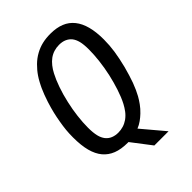

<svg xmlns="http://www.w3.org/2000/svg" viewBox="-249 -855 1100 1100"><g transform="rotate(-45 301.0 -305.0)"><path d="M246.1 13.2H241.2Q187 13.2 149.9 -1.5Q112.8 -16.1 88.4 -45.4Q64 -74.7 52 -119.9Q40 -165 40 -230.5Q40 -262.7 42.7 -289.8Q45.4 -316.9 50.8 -347.7Q53.2 -362.8 56.2 -377.2Q59.1 -391.6 62.7 -407Q66.4 -422.4 71 -439.2Q75.7 -456.1 82 -476.1Q89.8 -500.5 97.2 -519.5Q104.5 -538.6 112.8 -557.1Q116.2 -564.5 120.4 -572.8Q124.5 -581.1 129.2 -589.8Q133.8 -598.6 138.7 -606.7Q143.6 -614.7 147.9 -621.1Q166.5 -648.9 191.2 -673.1Q215.8 -697.3 244.6 -712.9Q272 -728 302.2 -735.1Q332.5 -742.2 367.7 -742.2Q417.5 -742.2 453.9 -727.5Q490.2 -712.9 514.6 -682.1Q538.1 -652.8 550 -608.2Q562 -563.5 562 -502.4Q562 -479 560.3 -455.8Q558.6 -432.6 555.2 -409.7Q551.8 -386.7 546.4 -360.6Q541 -334.5 534.2 -307.1Q527.3 -281.2 519.3 -254.9Q511.2 -228.5 503.9 -208.5Q496.1 -187.5 487.3 -168.2Q478.5 -148.9 470.2 -133.8Q459.5 -114.7 444.6 -94Q429.7 -73.2 409.7 -54.2Q394.5 -39.6 376.2 -26.4Q357.9 -13.2 336.9 -4.9L452.1 131.8H336.9ZM243.2 -65.9Q264.2 -65.9 284.2 -72Q304.2 -78.1 322.3 -90.8Q341.8 -105 355.7 -123.5Q369.6 -142.1 379.9 -161.6Q389.2 -179.2 397.7 -200.2Q406.2 -221.2 413.6 -243.7Q420.9 -266.1 427.2 -289.1Q433.6 -312 438.5 -334Q449.7 -384.3 455.3 -432.9Q460.9 -481.4 460.9 -521Q460.9 -563 454.6 -588.1Q448.2 -613.3 435.5 -629.4Q422.9 -645 403.6 -653.6Q384.3 -662.1 358.4 -662.1Q336.9 -662.1 316.9 -656Q296.9 -649.9 279.3 -637.2Q262.2 -624.5 247.8 -606.4Q233.4 -588.4 222.2 -566.4Q205.1 -534.2 189.5 -489.5Q173.8 -444.8 162.6 -394.5Q151.4 -345.7 145.8 -298.1Q140.1 -250.5 140.1 -209.5Q140.1 -188 141.8 -171.1Q143.6 -154.3 146.7 -141.1Q149.9 -127.9 154.8 -117.7Q159.7 -107.4 166 -99.1Q180.2 -81.5 200 -73.7Q219.7 -65.9 243.2 -65.9Z"/></g></svg>

Font: Hack
Style: Italic
Weight: 400
Italic angle: -11°
Monospace: yes
Designer: Christopher Simpkins
Foundry: Christopher Simpkins
Version: Version 2.019; ttfautohint (v1.4.1) -l 4 -r 80 -G 350 -x 0 -